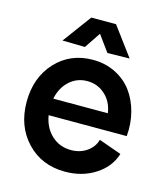

<svg xmlns="http://www.w3.org/2000/svg" viewBox="-107 -778 755 873"><g transform="rotate(15 270.5 -342.0)"><path d="M279.8 12.2Q169.9 12.2 99.9 -61.5Q29.8 -135.3 29.8 -250Q29.8 -364.7 98.1 -438.5Q166.5 -512.2 272.9 -512.2Q331.1 -512.2 378.9 -488.3Q426.8 -464.4 456.8 -424.1Q486.8 -383.8 501 -330.1Q515.1 -276.4 509.8 -216.8H142.1Q151.9 -159.2 189.5 -124.5Q227.1 -89.8 280.8 -89.8Q323.2 -89.8 355 -111.8Q386.7 -133.8 396 -168.9L502.9 -130.9Q483.4 -66.9 421.9 -27.3Q360.4 12.2 279.8 12.2ZM115.2 -561 214.8 -695.8H331.1L431.2 -561L327.1 -559.1L272 -634.8L221.2 -559.1ZM143.1 -294.9H399.9Q392.6 -347.2 357.2 -379.6Q321.8 -412.1 272.9 -412.1Q224.1 -412.1 189 -379.9Q153.8 -347.7 143.1 -294.9Z"/></g></svg>

Font: Apfel Grotezk Mittel
Style: Regular
Weight: 500
Designer: Luigi Gorlero
Foundry: © 2023, Luigi Gorlero & Collletttivo
Version: Version 2.000;Glyphs 3.2 (3217)